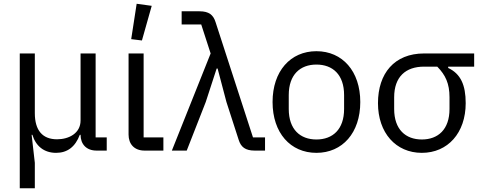

<svg xmlns="http://www.w3.org/2000/svg" viewBox="-20 -800 2564 1020"><path d="M165 200V65L148 -84H152C170 -24 214 12 278 12C338 12 380 -20 404 -84H408C408 -35 438 0 493 0H547V-70H488V-516H408V-160C408 -92 346 -60 283 -60C206 -60 165 -107 165 -199V-516H85V200Z M786 -769 706 -780 677 -592 734 -585ZM848 -70H743V-516H663V-85C663 -35 693 0 748 0H848Z M1099 -516 893 0H972L1073 -258L1131 -436H1136L1183 -258L1248 -57C1260 -19 1283 0 1333 0H1388V-70H1324L1125 -683C1113 -721 1090 -740 1040 -740H945V-670H1049Z M1661 12C1799 12 1894 -94 1894 -258C1894 -422 1799 -528 1661 -528C1523 -528 1428 -422 1428 -258C1428 -94 1523 12 1661 12ZM1661 -59C1575 -59 1514 -112 1514 -221V-295C1514 -404 1575 -457 1661 -457C1747 -457 1808 -404 1808 -295V-221C1808 -112 1747 -59 1661 -59Z M2499 -446V-516H2233C2075 -516 1988 -410 1988 -252C1988 -94 2083 12 2221 12C2359 12 2454 -94 2454 -252C2454 -349 2427 -408 2361 -439V-446ZM2303 -446C2347 -401 2368 -356 2368 -283V-221C2368 -112 2307 -59 2221 -59C2135 -59 2074 -112 2074 -221V-283C2074 -392 2135 -446 2233 -446Z"/></svg>

Font: LVC Sans
Style: Regular
Weight: 400
Designer: Mike Abbink, Paul van der Laan, Pieter van Rosmalen
Foundry: Bold Monday
Version: Version 3.0